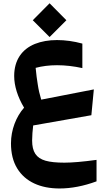

<svg xmlns="http://www.w3.org/2000/svg" viewBox="-20 -832 654 1144"><path d="M470.7 -572.3C418.9 -586.4 368.7 -593.3 319.3 -593.3C270 -593.3 226.1 -585.4 188 -570.3C111.3 -539.1 64.5 -474.6 64.5 -379.4C64.5 -320.8 84.5 -255.4 123.5 -190.4C76.2 -137.2 45.4 -58.6 45.4 22C45.4 81.1 57.6 130.9 82.5 171.4C131.3 251.5 221.2 291 334.5 291C404.3 291 478 276.9 555.2 248.5V120.6C473.1 131.8 409.2 137.2 363.8 137.2C315.9 137.2 278.3 133.3 251 125.5C195.8 109.4 171.4 73.2 171.4 4.9C171.4 -18.1 174.3 -60.5 177.7 -84.5L524.4 -145.5L539.1 -299.3L225.6 -238.3C216.3 -268.6 209.5 -298.3 205.1 -328.1C200.2 -357.4 195.8 -390.6 192.4 -427.7C231 -438 273.4 -443.4 319.8 -443.4C369.1 -443.4 419.4 -437.5 470.7 -426.3ZM175.3 -711.4 275.4 -611.3 375.5 -711.4 275.4 -812.5Z"/></svg>

Font: SG Kara SemiBold
Style: Regular
Weight: 400
Designer: Damoon Khanjanzadeh
Version: Version 1.000